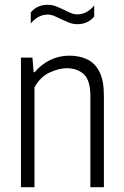

<svg xmlns="http://www.w3.org/2000/svg" viewBox="-20 -782 517 802"><path d="M67.5 0V-541.5H115.5L120.5 -480.5H125Q152 -513 189.2 -531.2Q226.5 -549.5 270.5 -549.5Q311.5 -549.5 344 -534.2Q376.5 -519 395.2 -482.5Q414 -446 414 -383V0H357.5V-380Q357.5 -446.5 330.2 -471.8Q303 -497 258.5 -497Q227 -497 188 -479.5Q149 -462 124 -417V0ZM303 -681Q284 -681 267 -688Q250 -695 234 -702.5Q219.5 -710 206 -715.5Q192.5 -721 179 -721Q139.5 -721 108.5 -684V-730Q135 -762 179 -762Q198 -762 215 -755.2Q232 -748.5 248 -740.5Q262.5 -733 276 -727.5Q289.5 -722 303 -722Q342.5 -722 373.5 -759V-713Q347 -681 303 -681Z"/></svg>

Font: Encode Sans Condensed Condensed Light
Style: Regular
Weight: 300
Width: 3
Designer: Multiple Designers
Foundry: Impallari Type
Version: Version 3.000; ttfautohint (v1.8.3) -l 8 -r 50 -G 200 -x 14 